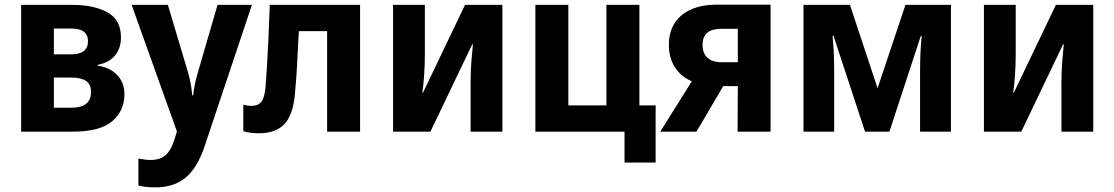

<svg xmlns="http://www.w3.org/2000/svg" viewBox="-20 -567 4800 827"><path d="M71 0V-546H292Q384 -546 442.5 -514Q501 -482 501 -406Q501 -359 475.5 -328Q450 -297 401 -288V-284Q453 -277 484.5 -244Q516 -211 516 -161Q516 -90 463.5 -45Q411 0 295 0ZM212 -333H286Q359 -333 359 -389Q359 -444 288 -444H212ZM212 -103H288Q372 -103 372 -171Q372 -204 350.5 -218.5Q329 -233 286 -233H212Z M650 240Q605 240 576 232V116Q589 118 601.5 120Q614 122 629 122Q668 122 692 102.5Q716 83 733 29L742 -1L547 -546H703L790 -255Q797 -231 801.5 -206Q806 -181 808 -156H812Q817 -203 832 -254L917 -546H1065L861 64Q830 156 779.5 198Q729 240 650 240Z M1096 7Q1078 7 1060.5 5Q1043 3 1028 -2V-116Q1046 -111 1063 -111Q1092 -111 1106 -129Q1120 -147 1124 -195Q1127 -236 1130 -284Q1133 -332 1136 -395Q1139 -458 1142 -546H1531V0H1389V-433H1267Q1263 -349 1259.5 -286Q1256 -223 1250 -159Q1242 -71 1204.5 -32Q1167 7 1096 7Z M1673 0V-546H1810V-331Q1810 -292 1807 -244.5Q1804 -197 1799 -168H1802L1983 -546H2144V0H2007V-217Q2007 -260 2010.5 -304Q2014 -348 2017 -376H2014L1834 0Z M2670 133V0H2286V-546H2428V-113H2592V-546H2734V-113H2804V133Z M2824 0 2960 -217Q2914 -236 2887.5 -276.5Q2861 -317 2861 -374Q2861 -456 2916 -501.5Q2971 -547 3069 -547H3299V0H3157L3158 -196H3095L2980 0ZM3088 -299H3158V-443H3088Q3006 -443 3006 -374Q3006 -338 3027 -318.5Q3048 -299 3088 -299Z M3441 0V-546H3641L3760 -187L3880 -546H4076V0H3943V-265Q3943 -341 3950 -412H3946L3811 0H3706L3570 -413H3566Q3573 -343 3573 -263V0Z M4218 0V-546H4355V-331Q4355 -292 4352 -244.5Q4349 -197 4344 -168H4347L4528 -546H4689V0H4552V-217Q4552 -260 4555.5 -304Q4559 -348 4562 -376H4559L4379 0Z"/></svg>

Font: Noto Sans SemiCondensed
Style: Bold
Weight: 700
Width: 4
Designer: Monotype Design Team
Foundry: Monotype Imaging Inc.
Version: Version 2.013; ttfautohint (v1.8.4.7-5d5b)